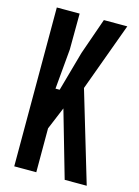

<svg xmlns="http://www.w3.org/2000/svg" viewBox="-121 -867 675 934"><g transform="rotate(15 217.0 -400.0)"><path d="M46 0V-800H161L160 -619L142 -417H163L219 -617L283 -800H401L275 -456L411 0H300L204 -334L157 -221V0Z"/></g></svg>

Font: Big Shoulders Display
Style: Bold
Weight: 700
Designer: Patric King
Foundry: XO Type Co
Version: Version 1.000; ttfautohint (v1.8.2)